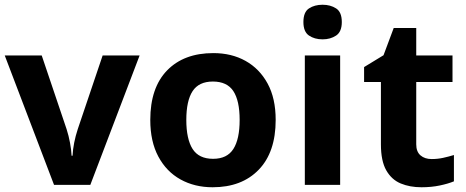

<svg xmlns="http://www.w3.org/2000/svg" viewBox="-20 -780 1967 810"><path d="M208 0 0 -546H156L261 -235Q270 -207 275.5 -177Q281 -147 282 -123H286Q289 -177 308 -235L413 -546H569L361 0Z M1143 -274Q1143 -138 1071.5 -64Q1000 10 877 10Q801 10 741.5 -23Q682 -56 648 -119.5Q614 -183 614 -274Q614 -410 685 -483Q756 -556 880 -556Q957 -556 1016 -523Q1075 -490 1109 -427.5Q1143 -365 1143 -274ZM766 -274Q766 -193 792.5 -151.5Q819 -110 879 -110Q938 -110 964.5 -151.5Q991 -193 991 -274Q991 -355 964.5 -395.5Q938 -436 878 -436Q819 -436 792.5 -395.5Q766 -355 766 -274Z M1341 -760Q1374 -760 1398 -744.5Q1422 -729 1422 -687Q1422 -646 1398 -630Q1374 -614 1341 -614Q1307 -614 1283.5 -630Q1260 -646 1260 -687Q1260 -729 1283.5 -744.5Q1307 -760 1341 -760ZM1415 -546V0H1266V-546Z M1801 -109Q1826 -109 1849 -114Q1872 -119 1895 -126V-15Q1871 -5 1835.5 2.5Q1800 10 1758 10Q1709 10 1670.5 -6Q1632 -22 1609.5 -61.5Q1587 -101 1587 -171V-434H1516V-497L1598 -547L1641 -662H1736V-546H1889V-434H1736V-171Q1736 -140 1754 -124.5Q1772 -109 1801 -109Z"/></svg>

Font: Noto Sans Tamil
Style: Bold
Weight: 700
Designer: Jelle Bosma - Monotype Design Team
Foundry: Monotype Imaging Inc.
Version: Version 2.004; ttfautohint (v1.8.4.7-5d5b)